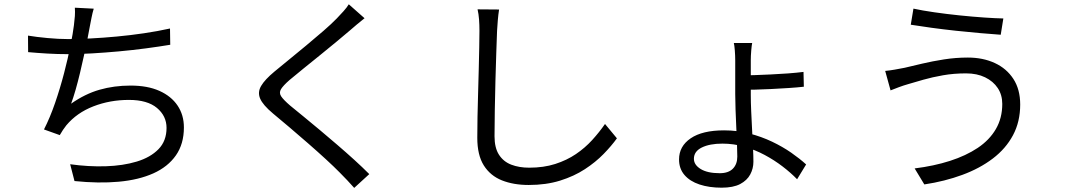

<svg xmlns="http://www.w3.org/2000/svg" viewBox="-20 -824 5040 908"><path d="M423.3 -783Q417.3 -763.4 413 -741.1Q408.7 -718.8 404.8 -699.1Q400.4 -675.1 393.5 -639.6Q386.6 -604.1 377.4 -562.6Q368.3 -521.1 358.3 -478.9Q348.2 -436.8 337.5 -399.2Q326.7 -361.7 316.3 -333.7Q382 -379.9 450.7 -399.6Q519.4 -419.3 597.5 -419.3Q677.7 -419.3 733.8 -394.3Q789.9 -369.2 819.8 -324.7Q849.7 -280.2 849.7 -221.3Q849.7 -143.5 811.9 -89.3Q774.1 -35.1 705.1 -4.1Q636 26.8 541.4 35.4Q446.7 44 332.3 32.2L311.8 -47.3Q398.5 -35.2 480.1 -37.7Q561.7 -40.3 626.4 -59.8Q691.2 -79.3 729.4 -118.4Q767.6 -157.4 767.6 -219.2Q767.6 -275.5 722.3 -313.5Q677.1 -351.5 589.5 -351.5Q500.2 -351.5 421.9 -321.2Q343.5 -290.9 293.6 -231.3Q284.8 -220.1 277.6 -209.3Q270.3 -198.6 262.7 -185L188 -211.8Q216.6 -267.7 240.6 -337.5Q264.6 -407.3 283 -478Q301.4 -548.8 313.3 -608.5Q325.2 -668.3 329.6 -704.7Q332.8 -729.1 334.1 -748.2Q335.4 -767.3 334 -787.6ZM112.4 -655.6Q152 -649 204.5 -644.1Q257 -639.2 302 -639.2Q350 -639.2 408.8 -642.2Q467.6 -645.2 532 -651.2Q596.5 -657.2 660.9 -666.7Q725.2 -676.2 784 -689.2L785.1 -612.3Q732.2 -603.5 669.7 -595.2Q607.1 -586.9 542.1 -581Q477.2 -575.1 415.6 -571.5Q354.1 -567.9 303 -567.9Q251.7 -567.9 204.2 -570.7Q156.6 -573.5 113 -577.5Z M1704 -737.8Q1688.2 -725.8 1668.1 -708.6Q1648 -691.4 1635.3 -680.5Q1609.5 -658.3 1572.2 -627.5Q1534.9 -596.7 1494 -563.5Q1453 -530.3 1414.8 -499.5Q1376.6 -468.8 1348.9 -445.3Q1319.4 -419.4 1309 -402.5Q1298.6 -385.5 1309.5 -368.7Q1320.4 -352 1352.4 -324.5Q1379.7 -302 1415.9 -272.6Q1452.2 -243.1 1492.7 -209Q1533.2 -174.9 1575 -139.1Q1616.7 -103.3 1655.6 -68Q1694.5 -32.6 1726.4 -0.6L1655.1 64.6Q1623.6 28.9 1586.4 -8.3Q1559.9 -35.2 1520.8 -71.2Q1481.7 -107.1 1437.2 -145.9Q1392.6 -184.6 1349.3 -221.6Q1306 -258.5 1270.8 -287.5Q1223.4 -327.2 1210.4 -357.5Q1197.3 -387.8 1215 -417.8Q1232.6 -447.8 1277.7 -485.3Q1305.9 -508.7 1345.6 -541Q1385.4 -573.3 1428.1 -608.9Q1470.9 -644.4 1509.3 -677.7Q1547.6 -710.9 1572.6 -736.7Q1587.6 -752 1604.5 -770.9Q1621.4 -789.8 1629.5 -803.7Z M2340.2 -779Q2336.4 -754.4 2334.3 -728.9Q2332.1 -703.3 2330.7 -678.3Q2329.3 -636.2 2327 -574.2Q2324.7 -512.2 2323 -442.5Q2321.3 -372.8 2320 -304Q2318.7 -235.2 2318.7 -179.6Q2318.7 -124.9 2339.8 -92.2Q2360.8 -59.5 2398 -45.2Q2435.1 -31 2482.6 -31Q2550.9 -31 2605.7 -48.5Q2660.5 -66.1 2703.7 -95.4Q2746.8 -124.7 2780.5 -161.7Q2814.2 -198.7 2841.2 -237.7L2897.5 -169.8Q2872.1 -134.4 2834.4 -95.7Q2796.7 -57 2745.8 -23.8Q2694.9 9.5 2628.7 30.2Q2562.5 50.8 2480.3 50.8Q2408.6 50.8 2353.7 29Q2298.9 7.2 2268 -41.7Q2237.2 -90.6 2237.2 -172.1Q2237.2 -216.8 2238.2 -271.3Q2239.2 -325.9 2241 -383.9Q2242.8 -441.9 2244.1 -497.5Q2245.4 -553 2246.4 -600.1Q2247.4 -647.1 2247.4 -678.3Q2247.4 -706.5 2245.5 -732.2Q2243.5 -758 2238.5 -779.8Z M3537.2 -620.7Q3534.8 -610.1 3532.7 -584.8Q3530.6 -559.5 3530.6 -539.3Q3530.6 -522.7 3530.6 -494Q3530.6 -465.4 3530.6 -433.1Q3530.6 -400.9 3530.6 -373.8Q3530.6 -341.9 3532.5 -298.8Q3534.4 -255.6 3536.8 -210.2Q3539.2 -164.9 3541.1 -125Q3543 -85.2 3543 -59.3Q3543 -27 3528 1Q3513 29.1 3480.3 46.4Q3447.5 63.6 3392.4 63.6Q3333.9 63.6 3288.2 48.5Q3242.5 33.3 3216.9 3.4Q3191.3 -26.4 3191.3 -70Q3191.3 -132.4 3246.4 -169.9Q3301.5 -207.5 3404.3 -207.5Q3467.5 -207.5 3524.4 -192.6Q3581.3 -177.7 3631.2 -154Q3681 -130.2 3721.7 -102Q3762.3 -73.7 3792.3 -46.3L3749.6 23.7Q3720 -6.9 3680.8 -36.9Q3641.7 -66.8 3596.2 -91.2Q3550.7 -115.5 3500.2 -130.2Q3449.7 -144.8 3396.3 -144.8Q3336.2 -144.8 3298.9 -126.4Q3261.6 -108 3261.6 -73.1Q3261.6 -44.2 3293.9 -24.5Q3326.2 -4.9 3383.8 -4.9Q3424.8 -4.9 3445.8 -26.2Q3466.8 -47.5 3466.8 -83.3Q3466.8 -108.7 3465.3 -145.4Q3463.8 -182.1 3461.9 -223.7Q3460 -265.3 3458.5 -306Q3457 -346.6 3457 -378.8Q3457 -399.7 3457 -430.7Q3457 -461.7 3457 -491.6Q3457 -521.5 3457 -538.5Q3457 -560.5 3455.1 -585.3Q3453.2 -610.1 3450.4 -620.7ZM3494.9 -467.5Q3515.2 -467.5 3549.6 -468.8Q3584 -470.1 3624.9 -471.9Q3665.8 -473.7 3706.8 -476.8Q3747.8 -479.9 3779.9 -483.9L3781.5 -413.9Q3749.9 -410.3 3709.3 -407.7Q3668.6 -405.1 3627.3 -403Q3586 -400.9 3551.3 -400.1Q3516.6 -399.3 3495.3 -399.3Z M4719.9 -332.5Q4719.9 -375.2 4698.6 -407.4Q4677.3 -439.6 4638.8 -458.3Q4600.3 -477 4548.6 -477Q4490.8 -477 4439.7 -468Q4388.7 -459 4347.3 -447.2Q4305.8 -435.4 4276.1 -426.5Q4252.7 -419.9 4231.2 -411.8Q4209.8 -403.6 4191.6 -396.5L4166.2 -488.6Q4187.4 -490.6 4211.6 -494.8Q4235.8 -499.1 4258.3 -503.5Q4293.9 -511.9 4341.3 -523.1Q4388.7 -534.3 4444.4 -543.1Q4500 -551.8 4557.2 -551.8Q4628.4 -551.8 4684.4 -526Q4740.4 -500.1 4772.5 -450.7Q4804.7 -401.2 4804.7 -329.6Q4804.7 -248.4 4770.7 -184.7Q4736.7 -121 4675.2 -74.3Q4613.7 -27.5 4531 3Q4448.3 33.6 4351.3 48.2L4305.5 -27.5Q4396.5 -38.8 4472.4 -63.1Q4548.3 -87.5 4603.9 -124.6Q4659.4 -161.8 4689.7 -213.8Q4719.9 -265.7 4719.9 -332.5ZM4299.8 -783.2Q4341.1 -774.2 4398.6 -765.9Q4456 -757.6 4517.3 -751.3Q4578.6 -745 4633.4 -741.2Q4688.3 -737.4 4725 -736.7L4712.6 -659.7Q4671.2 -662.7 4615.7 -667.4Q4560.2 -672.1 4500.5 -678.6Q4440.8 -685.1 4385.4 -692.6Q4330 -700.1 4287.2 -707.1Z"/></svg>

Font: Noto Sans TC
Style: Regular
Weight: 100
Designer: Ryoko NISHIZUKA 西塚涼子 (kana, bopomofo & ideographs); Paul D. Hunt (Latin, Greek & Cyrillic); Sandoll Communications 산돌커뮤니
Foundry: Adobe
Version: Version 2.004;hotconv 1.0.118;makeotfexe 2.5.65603